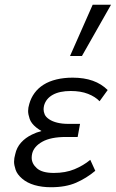

<svg xmlns="http://www.w3.org/2000/svg" viewBox="-20 -776 486 806"><path d="M194 10Q156 10 125 1Q94 -8 73 -26Q52 -44 45.5 -63.5Q39 -83 39 -97Q39 -112 44 -129Q50 -157 68.5 -177.5Q87 -198 114 -211Q132 -220 154 -226Q142 -233 132 -241Q111 -258 104.5 -277Q98 -296 98 -310Q98 -324 103 -340Q110 -365 125 -385.5Q140 -406 163 -420.5Q186 -435 217 -442.5Q248 -450 285 -450Q333 -450 369.5 -437Q406 -424 432 -398L398 -351Q380 -370 349.5 -382Q319 -394 277 -394Q230 -394 201.5 -378Q173 -362 165 -333Q163 -324 163 -317Q163 -307 167.5 -296Q172 -285 186 -275.5Q200 -266 220.5 -261Q241 -256 266 -256H316L306 -201H257Q193 -201 157.5 -181Q122 -161 115 -131Q113 -122 113 -114Q113 -89 135 -69.5Q157 -50 206 -50Q255 -50 292.5 -65.5Q330 -81 359 -105L380 -59Q343 -28 299.5 -9Q256 10 194 10ZM274 -541 369 -756H446L324 -541Z"/></svg>

Font: Isabella Sans
Style: Italic
Weight: 400
Italic angle: -12°
Designer: Christian Thalmann (Catharsis Fonts), Cristiano Sobral
Foundry: The Isabella Sans Project Authors
Version: Version 2.026; ttfautohint (v1.8.4.7-5d5b-dirty)